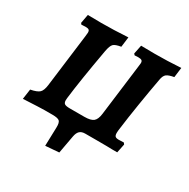

<svg xmlns="http://www.w3.org/2000/svg" viewBox="-150 -641 908 924"><g transform="rotate(30 304.5 -179.0)"><path d="M454 -500Q524 -500 599 -505L592 -450Q563 -445 551.5 -436Q540 -427 536 -403Q523 -333 509.5 -249Q496 -165 489 -109Q486 -90 486 -79Q486 -65 491.5 -60Q497 -55 511 -55Q530 -55 539 -56L545 -48L535 1H506Q488 0 423 0H357Q337 0 326.5 10Q316 20 312 42L294 141L219 147L222 45Q223 17 214 8.5Q205 0 175 0H130Q111 0 13 5L21 -51Q57 -58 69.5 -70Q82 -82 86 -114L123 -407Q125 -423 125 -427Q125 -438 120 -442Q115 -446 103 -446L78 -445L73 -452L82 -501Q108 -500 157 -500Q225 -500 305 -505L298 -449Q267 -444 257 -434Q247 -424 241 -392Q208 -207 196 -106Q195 -101 195 -93Q195 -78 203 -73Q211 -68 232 -68H312Q348 -68 362.5 -80Q377 -92 381 -124L417 -410Q419 -424 419 -428Q419 -438 413.5 -442Q408 -446 394 -446L374 -445L368 -452L378 -501Q404 -500 454 -500Z"/></g></svg>

Font: Alegreya SC
Style: Bold Italic
Weight: 700
Italic angle: -7°
Designer: Juan Pablo del Peral
Foundry: Huerta Tipografica
Version: Version 2.007; ttfautohint (v1.6)